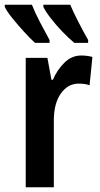

<svg xmlns="http://www.w3.org/2000/svg" viewBox="-46 -786 418 806"><path d="M295 -553Q319 -553 342 -547L330 -428Q312 -435 284 -435Q239 -435 209.5 -393.5Q180 -352 180 -280V0H62V-543H153L170 -451H176Q194 -493 224.5 -523Q255 -553 295 -553ZM249 -766Q260 -739 281.5 -697Q303 -655 324 -618V-606H266Q243 -625 216 -653Q189 -681 167 -709.5Q145 -738 136 -757V-766ZM88 -766Q101 -733 121 -694.5Q141 -656 162 -618V-606H101Q81 -624 55 -652.5Q29 -681 6 -709.5Q-17 -738 -26 -757V-766Z"/></svg>

Font: Avrile Sans Condensed SemiBold
Style: Regular
Weight: 600
Width: 3
Designer: Monotype Design Team
Foundry: Monotype Imaging Inc.
Version: Version 2.001;September 10, 2019;FontCreator 11.5.0.2425 64-